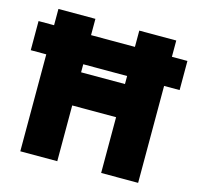

<svg xmlns="http://www.w3.org/2000/svg" viewBox="-120 -830 992 968"><g transform="rotate(15 375.5 -346.5)"><path d="M764 -481H683V25H490V-266H261V25H68V-481H-13V-633H68V-718H261V-633H490V-718H683V-633H764ZM490 -439V-481H261V-439Z"/></g></svg>

Font: Repo Black
Style: Regular
Weight: 900
Designer: Stefan Peev
Foundry: Context Ltd
Version: Version 1.502